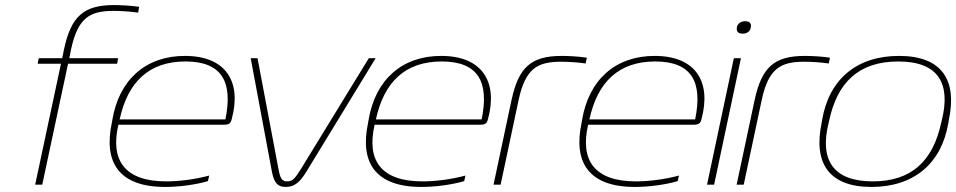

<svg xmlns="http://www.w3.org/2000/svg" viewBox="-20 -730 3780 759"><path d="M430 -687C453 -687 494 -685 526 -680L530 -703C497 -708 456 -710 431 -710C310 -710 261 -665 233 -535L226 -500H133L129 -478H221L119 0H147L249 -478H443L447 -500H254L261 -535C288 -662 337 -687 430 -687Z M896 -259C936 -406 874 -509 711 -509C557 -509 451 -416 424 -256L422 -244C389 -89 449 9 633 9C685 9 751 1 802 -14L807 -36C748 -20 685 -13 637 -13C474 -13 415 -95 448 -237H866C886 -237 892 -243 896 -259ZM453 -258C485 -406 569 -487 713 -487C856 -487 902 -408 871 -258Z M971 -500 1054 -56C1062 -13 1073 9 1110 9C1147 9 1168 -13 1194 -56L1465 -500H1438L1169 -61C1146 -24 1136 -13 1115 -13C1095 -13 1088 -24 1081 -61L998 -500Z M1909 -259C1949 -406 1887 -509 1724 -509C1570 -509 1464 -416 1437 -256L1435 -244C1402 -89 1462 9 1646 9C1698 9 1764 1 1815 -14L1820 -36C1761 -20 1698 -13 1650 -13C1487 -13 1428 -95 1461 -237H1879C1899 -237 1905 -243 1909 -259ZM1466 -258C1498 -406 1582 -487 1726 -487C1869 -487 1915 -408 1884 -258Z M2199 -486C2222 -486 2263 -484 2295 -479L2300 -502C2266 -507 2227 -509 2201 -509C2079 -509 2030 -464 2002 -334L1931 0H1959L2030 -334C2057 -461 2106 -486 2199 -486Z M2753 -259C2793 -406 2731 -509 2568 -509C2414 -509 2308 -416 2281 -256L2279 -244C2246 -89 2306 9 2490 9C2542 9 2608 1 2659 -14L2664 -36C2605 -20 2542 -13 2494 -13C2331 -13 2272 -95 2305 -237H2723C2743 -237 2749 -243 2753 -259ZM2310 -258C2342 -406 2426 -487 2570 -487C2713 -487 2759 -408 2728 -258Z M2881 -500 2775 0H2803L2909 -500ZM2893 -621C2890 -606 2898 -597 2916 -597C2934 -597 2945 -606 2948 -621V-622C2951 -637 2944 -646 2926 -646C2908 -646 2896 -637 2893 -622Z M3160 -486C3183 -486 3224 -484 3256 -479L3261 -502C3227 -507 3188 -509 3162 -509C3040 -509 2991 -464 2963 -334L2892 0H2920L2991 -334C3018 -461 3067 -486 3160 -486Z M3230 -256 3228 -244C3195 -87 3255 9 3425 9C3593 9 3702 -84 3729 -244L3731 -256C3764 -412 3705 -509 3534 -509C3366 -509 3257 -416 3230 -256ZM3256 -246 3258 -254C3289 -399 3370 -487 3531 -487C3691 -487 3739 -399 3703 -254L3701 -246C3668 -92 3582 -13 3430 -13C3272 -13 3219 -99 3256 -246Z"/></svg>

Font: LT Wave Thin
Style: Italic
Weight: 100
Designer: Daniel Lyons
Version: Version 2.5 (Glyphs App)